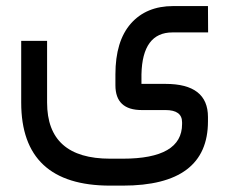

<svg xmlns="http://www.w3.org/2000/svg" viewBox="-20 -384 744 623"><path d="M354.5 -142.6Q354.5 -250.5 404.5 -307.4Q454.6 -364.3 542 -364.3H654.8L655.3 -278.8H539.6Q441.9 -278.8 439 -142.6V-111.8H517.1Q654.8 -111.8 654.8 -4.4V9.8Q654.8 218.3 378.4 218.3H337.4Q48.8 218.3 48.8 -51.3V-251.5H132.8V-51.3Q132.8 130.9 337.4 130.9H378.4Q570.8 130.9 570.8 18.6V12.7Q570.8 -26.9 517.1 -26.9H439.9Q354.5 -26.9 354.5 -107.4Z"/></svg>

Font: Shabnam WOL
Style: WOL
Weight: 400
Foundry: DejaVu fonts team - Redesigned by Saber Rastikerdar - Based on Vazir font
Version: Version 5.0.0